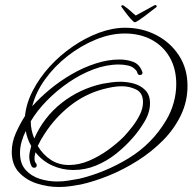

<svg xmlns="http://www.w3.org/2000/svg" viewBox="-20 -627 774 768"><path d="M596 -605Q600 -607 601 -607Q605 -607 606.5 -603.5Q608 -600 605 -598Q599 -594 586.5 -584Q574 -574 560 -563.5Q546 -553 534.5 -545.5Q523 -538 519 -538Q515 -538 503 -551.5Q491 -565 480.5 -579.5Q470 -594 467 -598Q465 -600 465 -601Q465 -606 470 -606Q473 -606 474 -605Q494 -591 505 -580.5Q516 -570 523 -565Q529 -568 543.5 -576Q558 -584 573.5 -592.5Q589 -601 596 -605ZM215 121Q171 121 127.5 107Q84 93 55.5 62Q27 31 27 -20Q27 -58 43.5 -95Q60 -132 80 -163Q85 -214 111.5 -265Q138 -316 179 -361Q220 -406 271 -441Q322 -476 376 -496Q430 -516 481 -516Q548 -516 604.5 -487Q661 -458 695.5 -405.5Q730 -353 730 -283Q730 -221 703.5 -166Q677 -111 632 -65.5Q587 -20 531 15.5Q475 51 416 75Q357 99 303 111Q281 115 259.5 118Q238 121 215 121ZM209 99Q231 99 253 95.5Q275 92 297 88Q401 63 494.5 6Q588 -51 644 -145Q664 -178 674.5 -215.5Q685 -253 685 -291Q685 -352 659 -397.5Q633 -443 586.5 -468Q540 -493 479 -493Q422 -493 362.5 -468.5Q303 -444 250.5 -403Q198 -362 160.5 -310Q123 -258 109 -202Q139 -236 179.5 -269.5Q220 -303 266.5 -330Q313 -357 362.5 -373Q412 -389 458 -389Q488 -389 513 -379.5Q538 -370 549 -340Q549 -339 549.5 -338.5Q550 -338 550 -336Q550 -327 539 -327Q533 -327 530 -334Q528 -339 527.5 -341Q527 -343 523 -347Q511 -361 492 -365Q473 -369 456 -369Q405 -369 353.5 -349.5Q302 -330 254 -297Q206 -264 167 -224Q128 -184 103 -142Q103 -107 117 -73Q155 -159 227 -215.5Q299 -272 390 -292Q407 -295 425 -297.5Q443 -300 461 -300Q489 -300 516 -292.5Q543 -285 561.5 -266Q580 -247 580 -214Q580 -177 558 -140.5Q536 -104 513 -78Q483 -43 445.5 -13Q408 17 364.5 35Q321 53 273 53Q229 53 189 35Q149 17 122 -18Q121 -13 119.5 -6.5Q118 0 118 6Q118 19 122.5 24Q127 29 127 34Q127 44 116 44Q109 44 105 35.5Q101 27 99 17Q97 7 97 2Q97 -10 99.5 -21.5Q102 -33 105 -43Q89 -70 83 -103Q73 -83 66.5 -60.5Q60 -38 60 -15Q60 27 82 52Q104 77 138 88Q172 99 209 99ZM256 33Q296 33 336 16Q376 -1 412 -27Q448 -53 475 -80Q491 -97 509 -120Q527 -143 539.5 -168.5Q552 -194 552 -218Q552 -255 525.5 -268.5Q499 -282 467 -282Q448 -282 429 -278.5Q410 -275 391 -270Q318 -250 258.5 -202.5Q199 -155 158 -91Q143 -69 131 -43Q152 -8 183.5 12.5Q215 33 256 33Z"/></svg>

Font: Sassy Frass
Style: Regular
Weight: 400
Designer: Robert E. Leuschke
Foundry: Robert E. Leuschke
Version: Version 1.010; ttfautohint (v1.8.3)